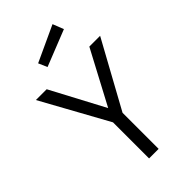

<svg xmlns="http://www.w3.org/2000/svg" viewBox="-279 -1013 1095 1095"><g transform="rotate(-45 269.0 -465.5)"><path d="M308 0H231V-291L10 -692H97L269 -368L441 -692H528L308 -291ZM167 -831 383 -931 409 -865 190 -778Z"/></g></svg>

Font: Titillium Web
Style: Regular
Weight: 400
Version: Version 1.001;PS 57.000;hotconv 1.0.70;makeotf.lib2.5.55311